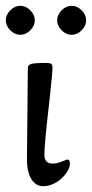

<svg xmlns="http://www.w3.org/2000/svg" viewBox="-28 -628 317 662"><path d="M0 0ZM65 -86 68 -394Q68 -404 79.5 -407.5Q91 -411 129 -411Q145 -411 149 -407.5Q153 -404 153 -394Q153 -376 142 -277Q125 -130 125 -95Q125 -64 153 -64Q168 -64 184 -70.5Q200 -77 203 -78Q209 -78 211 -74.5Q213 -71 213 -62Q213 -49 200 -30.5Q187 -12 165.5 1Q144 14 121 14Q95 14 79.5 -11.5Q64 -37 65 -86ZM-8 -558Q-8 -577 7.5 -592.5Q23 -608 42 -608Q61 -608 76.5 -592.5Q92 -577 92 -558Q92 -539 76.5 -523.5Q61 -508 42 -508Q23 -508 7.5 -523.5Q-8 -539 -8 -558ZM169 -558Q169 -577 184.5 -592.5Q200 -608 219 -608Q238 -608 253.5 -592.5Q269 -577 269 -558Q269 -539 253.5 -523.5Q238 -508 219 -508Q200 -508 184.5 -523.5Q169 -539 169 -558Z"/></svg>

Font: EB Garamond
Style: Regular
Weight: 400
Designer: Georg Duffner and Octavio Pardo
Foundry: Georg Duffner
Version: Version 1.000; ttfautohint (v1.6)